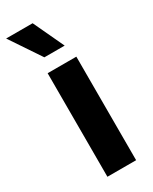

<svg xmlns="http://www.w3.org/2000/svg" viewBox="-227 -827 700 876"><g transform="rotate(-30 123.5 -388.5)"><path d="M60.4 0H211.6V-545.5H60.4ZM-24.5 -777.3 83.8 -615.8H190.7L115.1 -777.3Z"/></g></svg>

Font: Magic Ui Pro
Style: Bold
Weight: 700
Designer: Stefan Endress, Andreas Faust
Version: Version 1.000;FEAKit 1.0